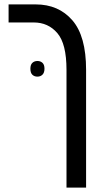

<svg xmlns="http://www.w3.org/2000/svg" viewBox="-20 -612 460 872"><path d="M282 240V-295Q282 -413 240.5 -461.5Q199 -510 133 -510H19V-592H142Q246 -592 308.5 -520Q371 -448 371 -295V240ZM118 -300Q118 -318 127 -326.5Q136 -335 150 -335Q164 -335 173 -326.5Q182 -318 182 -300Q182 -282 173 -273Q164 -264 150 -264Q136 -264 127 -272.5Q118 -281 118 -300Z"/></svg>

Font: Noto Sans Hebrew Condensed
Style: Regular
Weight: 400
Width: 3
Designer: Monotype Design Team
Foundry: Monotype Imaging Inc.
Version: Version 2.004; ttfautohint (v1.8.4.7-5d5b)